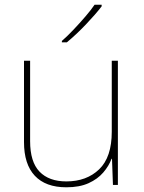

<svg xmlns="http://www.w3.org/2000/svg" viewBox="-20 -786 613 816"><path d="M481 -528V0H460L456 -111H454Q443 -81 419 -53Q395 -25 356.5 -7.5Q318 10 262 10Q174 10 128 -39Q82 -88 82 -182V-528H108V-186Q108 -98 148 -56.5Q188 -15 262 -15Q348 -15 401.5 -66.5Q455 -118 455 -226V-528ZM412 -759Q386 -725 345 -682Q304 -639 264 -606H243V-612Q266 -632 292.5 -660Q319 -688 343.5 -716.5Q368 -745 382 -766H412Z"/></svg>

Font: Noto Sans Sinhala UI Thin
Style: Regular
Weight: 100
Designer: Jelle Bosma - Monotype Design Team
Foundry: Monotype Imaging Inc.
Version: Version 2.006; ttfautohint (v1.8.4.7-5d5b)